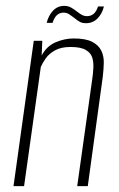

<svg xmlns="http://www.w3.org/2000/svg" viewBox="-20 -634 405 654"><path d="M26 0 95 -495H124L122 -445Q139 -477 169.5 -490Q200 -503 231 -503Q272 -503 294 -491.5Q316 -480 325 -461.5Q334 -443 333.5 -420Q333 -397 330 -372L279 0H243L294 -363Q297 -383 298 -403Q299 -423 294 -438.5Q289 -454 272 -464Q255 -474 220 -474Q188 -474 167.5 -462.5Q147 -451 136 -435.5Q125 -420 119 -406L62 0ZM273 -555Q261 -555 253 -559Q245 -563 233 -573Q226 -578 217 -584.5Q208 -591 196 -591Q184 -591 174.5 -583Q165 -575 159 -556H139Q145 -581 160.5 -597.5Q176 -614 199 -614Q212 -614 222.5 -608Q233 -602 243 -594Q252 -587 259.5 -583Q267 -579 277 -579Q289 -579 298.5 -586.5Q308 -594 314 -612H334Q328 -587 312 -571Q296 -555 273 -555Z"/></svg>

Font: Alumni Sans ExtraLight
Style: Italic
Weight: 250
Italic angle: -8°
Version: Version 1.016